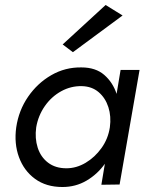

<svg xmlns="http://www.w3.org/2000/svg" viewBox="-20 -740 593 769"><path d="M471 -678 272 -531 231 -562 403 -720ZM45 -230Q55 -298 92.5 -352.5Q130 -407 185.5 -439Q241 -471 306 -470Q363 -470 397.5 -440Q432 -410 447 -364L463 -460H539L459 -1L386 0L400 -84Q370 -42 326.5 -16.5Q283 9 230 9Q165 9 120.5 -23.5Q76 -56 56 -110.5Q36 -165 45 -230ZM125 -230Q119 -186 131 -148.5Q143 -111 172.5 -88.5Q202 -66 246 -66Q286 -66 323 -88Q360 -110 386.5 -147Q413 -184 420 -230Q426 -274 414 -311Q402 -348 375 -371Q348 -394 308 -395Q264 -396 225 -374.5Q186 -353 159.5 -315Q133 -277 125 -230Z"/></svg>

Font: Von Book
Style: Italic
Weight: 400
Version: Version 4.000; ttfautohint (v1.8.4.7-5d5b)